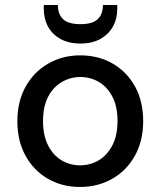

<svg xmlns="http://www.w3.org/2000/svg" viewBox="-20 -731 638 763"><path d="M298 12Q227 12 170.5 -20.5Q114 -53 81.5 -112Q49 -171 49 -249Q49 -328 82 -387Q115 -446 172 -478.5Q229 -511 299 -511Q371 -511 427.5 -478.5Q484 -446 516.5 -387.5Q549 -329 549 -249Q549 -171 516 -112Q483 -53 426 -20.5Q369 12 298 12ZM298 -74Q338 -74 371.5 -93.5Q405 -113 426 -152.5Q447 -192 447 -250Q447 -308 426.5 -347Q406 -386 372.5 -405.5Q339 -425 299 -425Q261 -425 226.5 -405.5Q192 -386 171.5 -347Q151 -308 151 -249Q151 -192 171.5 -152.5Q192 -113 225.5 -93.5Q259 -74 298 -74ZM300 -558Q253 -558 220.5 -576Q188 -594 171 -625Q154 -656 154 -696V-711H210Q210 -675 230.5 -655Q251 -635 300 -635Q348 -635 368.5 -655Q389 -675 389 -711H446V-696Q446 -656 428.5 -625Q411 -594 378.5 -576Q346 -558 300 -558Z"/></svg>

Font: DM Sans 20pt Medium
Style: Regular
Weight: 500
Version: Version 4.004;gftools[0.9.30]